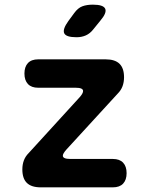

<svg xmlns="http://www.w3.org/2000/svg" viewBox="-20 -805 640 825"><path d="M155 0Q115 0 95.5 -19Q76 -38 76 -77Q76 -98 82.5 -115.5Q89 -133 103 -147L323 -388Q330 -396 333.5 -402.5Q337 -409 337 -414Q337 -421 329 -424.5Q321 -428 305 -428H144Q115 -428 100 -444Q85 -460 85 -489Q85 -518 100 -534Q115 -550 144 -550H434Q474 -550 493.5 -531Q513 -512 513 -473Q513 -452 506.5 -434.5Q500 -417 486 -403L265 -162Q258 -154 254 -147.5Q250 -141 250 -136Q250 -129 258 -125.5Q266 -122 282 -122H465Q494 -122 509 -106Q524 -90 524 -61Q524 -32 509 -16Q494 0 465 0ZM309 -645Q264 -645 256 -662Q248 -679 274 -715L299 -749Q315 -771 334 -778Q353 -785 379 -785Q424 -785 432 -767.5Q440 -750 411 -716L381 -679Q367 -661 349 -653Q331 -645 309 -645Z"/></svg>

Font: Maple Mono
Style: Bold
Weight: 700
Monospace: yes
Designer: subframe7536
Version: Version 7.200